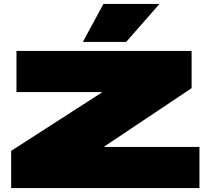

<svg xmlns="http://www.w3.org/2000/svg" viewBox="-20 -960 1075 980"><path d="M37 0V-190L500 -488V-490H64V-700H958V-510L512 -212V-210H998V0ZM403 -746 508 -940H794L624 -746Z"/></svg>

Font: Georama ExtraExtended Black
Style: Regular
Weight: 900
Width: 8
Designer: Jean-Baptiste Levee
Foundry: Production Type
Version: Version 1.000